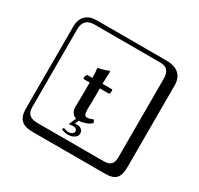

<svg xmlns="http://www.w3.org/2000/svg" viewBox="-195 -992 1490 1441"><g transform="rotate(30 550.0 -271.0)"><path d="M496 22Q474 22 462 26L458 22L484 -37Q461 -44 448 -64Q435 -84 435 -107Q435 -116 436 -164Q437 -212 437 -237V-323H390Q380 -323 380 -334Q380 -342 385 -352.5Q390 -363 396 -363H437Q437 -414 432 -446L433 -448Q460 -450 522 -474Q529 -474 529 -467Q525 -410 525 -363H606Q612 -363 612 -358V-333Q612 -323 594 -323H525V-245Q525 -220 524 -184Q523 -148 523 -139Q523 -85 548 -85Q576 -85 599 -99Q613 -90 613 -72Q603 -63 589.5 -55.5Q576 -48 562 -43.5Q548 -39 534.5 -36.5Q521 -34 509 -34L495 0Q501 -2 514 -2Q537 -2 552 10.5Q567 23 567 44Q567 68 544.5 83Q522 98 487 98Q461 98 432 85L439 68Q467 79 483 79Q501 79 514.5 70.5Q528 62 528 48Q528 36 518.5 29Q509 22 496 22ZM249 -718Q204 -718 180 -694Q156 -670 156 -625V53Q156 97 179.5 116.5Q203 136 249 136H821Q866 136 885 117Q904 98 904 53V-625Q904 -671 884.5 -694.5Q865 -718 821 -718ZM1000 84Q1000 153 973.5 182.5Q947 212 881 212H249Q181 212 150.5 181.5Q120 151 120 84V-625Q120 -687 154 -720.5Q188 -754 249 -754H851Q897 -754 929.5 -741Q962 -728 981 -698.5Q1000 -669 1000 -625Z"/></g></svg>

Font: Libertinus Keyboard
Style: Regular
Weight: 700
Designer: Philipp H. Poll
Foundry: Khaled Hosny
Version: Version 6.7